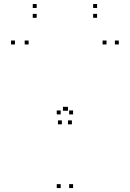

<svg xmlns="http://www.w3.org/2000/svg" viewBox="-20 -946 660 976"><path d="M351.5 -364.5V-384.5H331.5V-364.5ZM288.5 -364.5V-384.5H268.5V-364.5ZM288.5 10V-10H268.5V10ZM351.5 10V-10H331.5V10ZM294.5 -314V-334H274.5V-314ZM345.5 -314V-334H325.5V-314ZM584 -720V-740H564V-720ZM521.5 -720V-740H501.5V-720ZM325.5 -383V-403H305.5V-383ZM320 -383V-403H300V-383ZM125.5 -720V-740H105.5V-720ZM56 -720V-740H36V-720ZM166.5 -905.5V-925.5H146.5V-905.5ZM166.5 -855.5V-875.5H146.5V-855.5ZM473.5 -855.5V-875.5H453.5V-855.5ZM473.5 -905.5V-925.5H453.5V-905.5Z"/></svg>

Font: Monaspace Neon Dots Var
Style: Regular
Weight: 400
Designer: Riley Cran and the Lettermatic Team
Version: Version 1.100 (Monaspace Neon Dots)